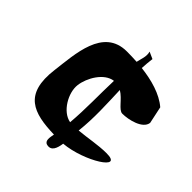

<svg xmlns="http://www.w3.org/2000/svg" viewBox="-212 -894 1121 1121"><g transform="rotate(45 348.5 -333.5)"><path d="M660.5 -552C601 -603.2 511.7 -627.6 422 -638C423.4 -664.9 425.7 -691.9 429.2 -719L386.6 -738C396.1 -704.8 381.9 -675.1 375 -642.3C346.7 -644.3 318.8 -645 292.4 -645C96.7 -645 89.4 -417.9 70.4 -270C41.4 -42.5 159.7 -5.3 334.1 -0.6C328.4 29.3 320.9 63.4 349.2 70C389.3 79.3 403.7 43.4 409.9 -1.1C569.5 -14.5 773.6 -142.3 626.9 -141C557.1 -140.4 488.9 -125.5 419.4 -119.5C432.7 -233.5 425.9 -345.1 422.1 -456.7C469.9 -428.7 499.1 -369 530.1 -369C581.5 -369 675.9 -390.8 683 -446ZM360.1 -470.2C356 -352.6 360.1 -235.7 349.9 -118.4C275.5 -131.3 218.6 -232.2 227.7 -303C236.2 -369.6 288.2 -460.8 360.1 -470.2Z"/></g></svg>

Font: Rocketfuel
Style: Italic
Weight: 400
Designer: Mew Too
Foundry: Cannot Into Space Fonts.
Version: Version 0.27